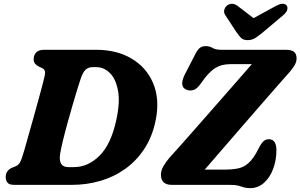

<svg xmlns="http://www.w3.org/2000/svg" viewBox="-20 -958 1557 995"><path d="M9.5 -41Q9.5 -74.5 44 -89.5L62.5 -97Q75.5 -102.5 83.8 -116.8Q92 -131 105.5 -178Q114 -208.5 126.5 -252.2Q139 -296 152.5 -344.5Q166 -393 178.5 -438.2Q191 -483.5 200 -517.8Q209 -552 212 -566.5Q218.5 -596 198.5 -605L181.5 -613Q168.5 -619.5 161.5 -628.2Q154.5 -637 154.5 -651.5Q154.5 -673 168 -686.5Q181.5 -700 208 -700H477.5Q585.5 -700 662.5 -654Q739.5 -608 773.8 -526.5Q808 -445 787.5 -338.5Q770.5 -252 729.2 -188.5Q688 -125 629.2 -83Q570.5 -41 499.8 -20.5Q429 0 353.5 0H54Q27.5 0 18.5 -11.8Q9.5 -23.5 9.5 -41ZM363 -92Q437 -92 496.5 -151.8Q556 -211.5 583 -337.5Q603 -429.5 591.2 -490Q579.5 -550.5 548.8 -580.2Q518 -610 480 -610H459Q437 -610 422.5 -595.8Q408 -581.5 397 -546.5Q392 -532 381 -496.5Q370 -461 356.5 -414.5Q343 -368 329.5 -319.2Q316 -270.5 305.8 -228.2Q295.5 -186 291.5 -160Q281.5 -92 334 -92ZM1170.5 0H870Q814 0 814 -53.5Q814 -74.5 827.5 -97.8Q841 -121 859.5 -142Q882.5 -167 922.8 -212.5Q963 -258 1012.5 -314.2Q1062 -370.5 1113 -428.8Q1164 -487 1209.2 -538.5Q1254.5 -590 1285 -625.5H1172.5Q1126.5 -625.5 1093.2 -604Q1060 -582.5 1022 -527Q1001.5 -497 982.5 -491.5Q963.5 -486 945.5 -493.5Q908 -509 936.5 -569.5L984.5 -662.5Q1000 -695.5 1012.5 -707.2Q1025 -719 1046 -719Q1066 -719 1081.8 -709.5Q1097.5 -700 1126.5 -700H1460Q1490.5 -700 1503.8 -689.5Q1517 -679 1517 -654.5Q1517 -634.5 1502 -612.2Q1487 -590 1464 -565.5Q1450 -550 1414.8 -509.8Q1379.5 -469.5 1331.8 -414.8Q1284 -360 1231.5 -299.2Q1179 -238.5 1129.2 -181Q1079.5 -123.5 1041 -79H1141.5Q1182 -79 1212.8 -85Q1243.5 -91 1268.8 -113.8Q1294 -136.5 1319 -186Q1333 -214.5 1345 -225.5Q1357 -236.5 1372.5 -236.5Q1393.5 -236.5 1403 -221.5Q1412.5 -206.5 1412.5 -180.5Q1412.5 -127.5 1395.5 -82.5Q1378.5 -37.5 1347.8 -10.2Q1317 17 1276 17Q1256.5 17 1243.8 12.8Q1231 8.5 1215.2 4.2Q1199.5 0 1170.5 0ZM1346 -793.5Q1322.5 -774 1304.5 -762Q1286.5 -750 1263.5 -750Q1240.5 -750 1228.8 -762Q1217 -774 1204 -793.5L1147.5 -879.5Q1138 -894.5 1142.8 -908.5Q1147.5 -922.5 1157.5 -930Q1183.5 -948.5 1212.5 -926.5L1294 -864L1408.5 -926.5Q1449.5 -948.5 1465 -930Q1471.5 -922.5 1468.8 -908.5Q1466 -894.5 1448 -879.5Z"/></svg>

Font: Fraunces 9pt S100
Style: Bold Italic
Weight: 700
Italic angle: -16°
Version: Version 1.000; ttfautohint (v1.8.3)